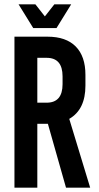

<svg xmlns="http://www.w3.org/2000/svg" viewBox="-20 -870 458 890"><path d="M242 -740H134L66 -850H144L188 -794L232 -850H310ZM286 0 202 -296H153V0H47V-700H200Q286 -700 331 -654.5Q376 -609 376 -523V-473Q376 -362 301 -319L398 0ZM153 -602V-394H196Q270 -394 270 -480V-516Q270 -602 196 -602Z"/></svg>

Font: Bebas Kai
Style: Regular
Weight: 400
Designer: Ryoichi Tsunekawa
Foundry: Dharma Type
Version: Version 1.001;PS 001.001;hotconv 1.0.70;makeotf.lib2.5.58329